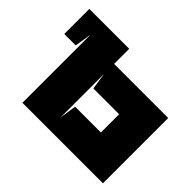

<svg xmlns="http://www.w3.org/2000/svg" viewBox="-136 -859 1079 1079"><g transform="rotate(45 403.5 -319.5)"><path d="M348 -519V-639H31V-440H122L137 -535L138 -536V0H778V-519ZM348 -94V-439L363 -339H568V-194H363Z"/></g></svg>

Font: Banana Brick
Style: Regular
Weight: 400
Designer: artmaker
Foundry: artmaker
Version: Version 4.000 2011 initial release